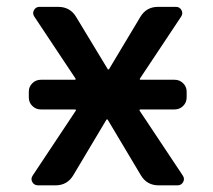

<svg xmlns="http://www.w3.org/2000/svg" viewBox="-20 -565 625 563"><path d="M99.6 -244.1Q85 -244.1 74.7 -254.4Q64.5 -264.6 64.5 -279.3V-296.9Q64.5 -310.5 74.7 -320.8Q85 -331.1 99.6 -331.1H199.2Q203.1 -331.1 201.2 -335L81.1 -515.6Q74.2 -525.4 79.6 -535.2Q85 -544.9 95.7 -544.9H150.4Q185.5 -544.9 203.1 -515.6L295.9 -362.3Q295.9 -361.3 297.9 -361.3Q299.8 -361.3 299.8 -362.3L391.6 -515.6Q409.2 -544.9 443.4 -544.9H496.1Q506.8 -544.9 512.2 -535.2Q517.6 -525.4 510.7 -515.6L390.6 -335Q388.7 -331.1 392.6 -331.1H492.2Q506.8 -331.1 517.1 -320.8Q527.3 -310.5 527.3 -296.9V-279.3Q527.3 -264.6 517.1 -254.4Q506.8 -244.1 492.2 -244.1H392.6Q387.7 -244.1 389.6 -240.2L515.6 -50.8Q522.5 -41 517.1 -31.2Q511.7 -21.5 500 -21.5H445.3Q410.2 -21.5 392.6 -51.8L295.9 -213.9Q295.9 -214.8 293.9 -214.8Q292 -214.8 292 -213.9L195.3 -51.8Q177.7 -21.5 142.6 -21.5H91.8Q80.1 -21.5 74.7 -31.2Q69.3 -41 76.2 -50.8L202.1 -240.2Q204.1 -244.1 199.2 -244.1Z"/></svg>

Font: Gen Jyuu GothicL Medium
Style: Regular
Weight: 500
Designer: [Source Han Sans]
Ryoko NISHIZUKA  (kana & ideographs); Paul D. Hunt (Latin, Greek & Cyrillic); Wenlong ZHANG  (bopomofo
Version: Version 1.002.20150607